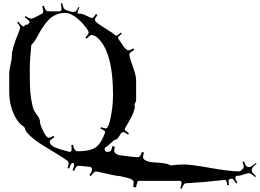

<svg xmlns="http://www.w3.org/2000/svg" viewBox="-20 -943 1651 1221"><path d="M478.5 110.8Q464.8 110.8 450.7 144L441.4 139.2Q451.7 113.8 451.7 106.7Q451.7 99.6 447.3 92.8Q438.5 92.8 432.9 99.1Q427.2 105.5 419.4 128.9L409.7 126Q416.5 103.5 416.5 95.2Q416.5 86.9 409.7 80.1Q389.2 64.5 339.8 34.4Q290.5 4.4 250.5 -20.3Q210.4 -44.9 176 -75.2Q141.6 -105.5 137.7 -127.9Q136.2 -132.8 131.3 -137.2Q99.6 -157.2 77.6 -197.8Q38.6 -270 38.6 -360.8V-475.1Q38.6 -494.1 47.1 -531.7Q55.7 -569.3 55.7 -590.6Q55.7 -611.8 65.4 -645Q75.7 -682.1 92 -720.9Q108.4 -759.8 108.4 -767.1Q108.4 -774.4 89.4 -799.8L96.7 -805.2Q118.7 -774.9 131.3 -774.9Q133.8 -775.9 138.9 -781.5Q144 -787.1 148.4 -787.1L152.3 -784.2L169.4 -799.8Q166.5 -814 136.7 -833L141.6 -840.8Q168.9 -824.2 179 -824.2Q189 -824.2 217.3 -840.1Q245.6 -856 248.5 -856Q255.4 -862.8 255.4 -872.6Q255.4 -882.3 248.5 -902.8L258.3 -907.2Q267.1 -883.3 272.7 -877.2Q278.3 -871.1 288.6 -871.1H358.4Q370.6 -871.1 370.6 -887Q370.6 -902.8 366.7 -920.9L375.5 -922.9Q380.9 -898.9 386 -890.6Q391.1 -882.3 399.4 -878.9Q431.6 -867.2 445.3 -867.2Q459 -867.2 464.6 -873.3Q470.2 -879.4 479.5 -898.9L485.4 -896Q472.7 -868.7 472.7 -862.3Q472.7 -856 481.4 -856H486.3Q504.9 -856 532 -842Q559.1 -828.1 563.5 -828.1Q572.8 -828.1 590.3 -854L599.6 -848.1Q583.5 -826.7 583.5 -816.9Q583.5 -807.1 608.4 -789.6Q633.3 -772 666.7 -751.5Q700.2 -731 707.5 -723.4Q714.8 -715.8 720 -715.8Q725.1 -715.8 748.5 -735.8L754.4 -729Q730.5 -710 730.5 -703.9Q730.5 -697.8 733.4 -694.8L770.5 -641.1L781.2 -630.9Q788.1 -623 796.4 -623Q804.7 -623 828.6 -634.8L833.5 -625Q802.2 -607.9 802.2 -596.2Q802.2 -590.8 803.7 -588.9Q807.1 -567.4 826.4 -514.6Q845.7 -461.9 845.7 -432.1V-301.8L835.4 -278.8L837.4 -267.1Q837.4 -231.9 795.9 -163.1Q772.5 -124 772.5 -119.1Q772.5 -114.3 800.3 -95.2L794.4 -86.9Q771.5 -103 764.2 -103Q756.8 -103 750.5 -95.9Q744.1 -88.9 740.2 -80.1Q728.5 -56.2 709.5 -53.2Q706.1 -53.2 685.8 -33.9Q665.5 -14.6 655.5 -8.8Q645.5 -2.9 645.5 5.1Q645.5 13.2 649.7 18.1Q653.8 22.9 659.7 22.9H663.6Q677.2 22.9 683.6 16.6Q689.9 10.3 695.3 -14.2L710.4 -9.8Q706.5 4.4 706.5 15.9Q706.5 27.3 718 34.7Q729.5 42 742.4 44.2Q755.4 46.4 775.4 48.3Q795.4 50.3 802.2 51.8L854.5 57.1Q863.8 57.1 869.6 50.8Q875.5 44.4 882.3 22.9L895.5 26.9Q889.6 46.9 889.6 55.2Q889.6 71.3 911.1 79.8Q932.6 88.4 960 89.8Q1039.6 93.3 1059.6 106Q1064 108.9 1067.4 108.9Q1109.4 103 1151.4 103Q1193.4 103 1316.4 124.8Q1439.5 146.5 1501.5 147Q1506.3 147 1509.3 144L1523.4 131.8Q1530.3 127 1530.3 117.7Q1530.3 108.4 1522.5 86.9L1531.2 83Q1540.5 106.9 1545.9 113Q1551.3 119.1 1560.5 119.1H1564.5Q1578.6 119.1 1607.4 92.8L1611.3 97.2Q1590.8 115.7 1585.7 123.8Q1580.6 131.8 1580.6 142.1Q1580.6 152.3 1607.4 176.8L1602.5 183.1Q1575.2 158.2 1563.2 158.2Q1551.3 158.2 1529.3 166.5Q1507.3 174.8 1495.6 174.8H1484.4Q1481.9 174.8 1479.2 179.4Q1476.6 184.1 1476.6 189.9Q1476.6 195.8 1489.3 219.2L1481.4 224.1Q1470.7 205.6 1465.1 199.2Q1459.5 192.9 1453.6 192.9L1447.3 193.8H1446.3Q1437 196.8 1435.3 200.2Q1433.6 203.6 1433.6 210.9Q1433.6 218.3 1436.5 232.9L1425.3 234.9Q1422.4 213.9 1419.2 207.5Q1416 201.2 1409.7 201.2L1273.4 214.8L1165.5 222.2Q1156.2 222.2 1150.4 228.5Q1144.5 234.9 1135.3 257.8L1126.5 254.9Q1134.3 233.4 1134.3 220.2Q1134.3 207 1122.6 207H858.4Q854 207 844.7 249L826.7 245.1Q830.6 223.6 830.6 216.8Q830.6 210 824.7 203.9Q818.8 197.8 808.1 193.8Q797.4 189.9 787.1 187.3Q776.9 184.6 762 181.4Q747.1 178.2 739.3 175.8Q739.3 176.8 733.9 176.8Q728.5 176.8 698.2 170.4Q668 164.1 634.8 156.2Q600.6 148.4 589.4 147.7Q578.1 147 557.6 176.8L548.3 169.9Q565.4 146.5 565.4 138.2Q565.4 129.9 561.5 122.1L562.5 125Q559.6 119.6 552.2 118.2ZM422.4 22.9Q435.5 22.9 435.5 7.1Q435.5 -8.8 433.6 -20L444.3 -22Q451.7 19 473.6 19Q549.3 19 585.4 -3.9Q621.6 -26.9 647.5 -97.2Q648.4 -100.1 648.4 -104Q648.4 -113.3 618.7 -125L622.6 -134.8Q645.5 -126 651.4 -126Q667 -126 678.7 -172.9Q698.7 -254.9 698.7 -341.8Q698.7 -586.9 618.2 -683.6Q597.7 -708.5 582 -714.8Q566.4 -721.2 563.5 -721.2Q553.2 -721.2 531.2 -696.8L523.4 -704.1Q543.5 -726.6 543.5 -733.9Q543.5 -741.2 540.5 -747.1Q515.1 -790 472.4 -825.4Q429.7 -860.8 395.3 -860.8Q360.8 -860.8 334.5 -848.6Q308.1 -836.4 290.3 -817.9Q272.5 -799.3 255.9 -775.6Q239.3 -752 228.5 -730.5Q200.2 -676.3 183.6 -662.1Q180.2 -658.7 178.7 -653.8Q169.4 -564.5 169.4 -495.6Q169.4 -426.8 170.4 -397.5Q173.3 -314.9 191.4 -252.9Q195.8 -238.3 215.1 -212.6Q234.4 -187 234.4 -168.9Q234.4 -150.9 254.9 -108.9Q275.4 -66.9 290.5 -66.9Q298.8 -66.9 320.3 -79.1L325.7 -69.8Q296.4 -53.2 296.4 -43.9Q296.4 -19.5 331.5 -4.9Q357.9 6.3 388.9 13.9Q419.9 21.5 422.4 22.9Z"/></svg>

Font: Eater
Style: Regular
Weight: 400
Version: Version 001.002